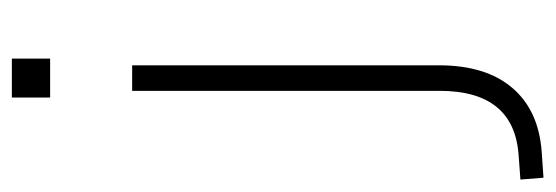

<svg xmlns="http://www.w3.org/2000/svg" viewBox="-374 -402 915 316"><g transform="rotate(-90 83.0 -244.5)"><path d="M80 -619V-682H144V-619ZM-52 193 -55 155 -14 152Q91 144 91 22V-484H133V21Q133 98 96 141.5Q59 185 -9 190Z"/></g></svg>

Font: Nunito Sans ExtraLight
Style: Regular
Weight: 200
Designer: Vernon Adams
Foundry: Vernon Adams
Version: Version 3.006; ttfautohint (v1.8.3)